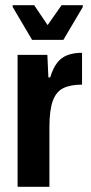

<svg xmlns="http://www.w3.org/2000/svg" viewBox="-20 -722 352 742"><path d="M48 0V-510H163L167 -423H174Q185 -459 201 -479.5Q217 -500 241 -509Q265 -518 297 -518V-395Q253 -395 225 -381.5Q197 -368 184 -332Q171 -296 171 -230V0ZM104 -568 29 -695V-702H112L164 -625L218 -702H300V-695L225 -568Z"/></svg>

Font: Saira Condensed
Style: Bold
Weight: 700
Width: 3
Designer: Hector Gatti with collaboration of the Omnibus-Type team
Foundry: Omnibus-Type
Version: Version 1.101